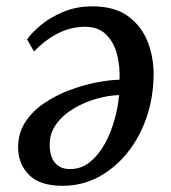

<svg xmlns="http://www.w3.org/2000/svg" viewBox="-20 -586 553 620"><path d="M67.5 -458.5Q81 -479 110.8 -504Q140.5 -529 183.2 -547.2Q226 -565.5 278 -565.5Q351 -565.5 394.8 -532.8Q438.5 -500 457.8 -448.8Q477 -397.5 476 -342Q475 -270 452.8 -205.5Q430.5 -141 390.5 -91.8Q350.5 -42.5 297.5 -14.2Q244.5 14 182 14Q108.5 14 73.8 -21.2Q39 -56.5 38.5 -108Q38 -155 61.2 -191Q84.5 -227 122.5 -252.8Q160.5 -278.5 204.8 -295Q249 -311.5 291.5 -319.8Q334 -328 366 -328.5Q368 -370.5 358 -410Q348 -449.5 322.8 -474.5Q297.5 -499.5 254.5 -499.5Q208.5 -499.5 166.2 -477.8Q124 -456 90 -419.5ZM206 -40Q242.5 -40 270.8 -63Q299 -86 318.8 -122.2Q338.5 -158.5 350 -200.2Q361.5 -242 364.5 -279Q330.5 -278 291.2 -267Q252 -256 217.5 -235.2Q183 -214.5 161.5 -185Q140 -155.5 140.5 -117.5Q141 -79 158.2 -59.5Q175.5 -40 206 -40Z"/></svg>

Font: Merriweather
Style: Italic
Weight: 400
Italic angle: -7.8°
Designer: Eben Sorkin
Foundry: Eben Sorkin
Version: Version 2.100